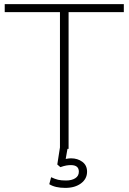

<svg xmlns="http://www.w3.org/2000/svg" viewBox="-20 -725 626 935"><path d="M272 0V-666H3V-705H583V-666H314V0ZM298 190Q249 190 220 172L229 138Q248 147 263 150.5Q278 154 302 154Q329 154 346.5 143Q364 132 364 111Q364 79 325 79Q314 79 302.5 81Q291 83 274 89L259 76L274 -20H312L300 49Q315 46 326 46Q358 46 381 63Q404 80 404 111Q404 146 374.5 168Q345 190 298 190Z"/></svg>

Font: Nunito Sans ExtraLight
Style: Regular
Weight: 200
Designer: Vernon Adams
Foundry: Vernon Adams
Version: Version 3.006; ttfautohint (v1.8.3)